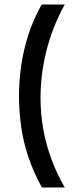

<svg xmlns="http://www.w3.org/2000/svg" viewBox="-20 -708 332 848"><path d="M266 -688Q237 -636 216.5 -582.5Q196 -529 183.5 -477.5Q171 -426 165 -375.5Q159 -325 159 -277Q159 -202 172 -132.5Q185 -63 209 0Q233 63 266 120H165Q128 53 105.5 -14Q83 -81 73.5 -148.5Q64 -216 64 -283Q64 -349 73.5 -417Q83 -485 105 -553.5Q127 -622 164 -688Z"/></svg>

Font: Bricolage Grotesque 24pt
Style: Regular
Weight: 400
Designer: Mathieu Triay
Foundry: Atelier Triay
Version: Version 1.001;gftools[0.9.33.dev8+g029e19f]